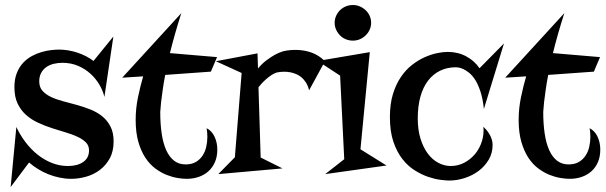

<svg xmlns="http://www.w3.org/2000/svg" viewBox="-20 -697 2444 774"><path d="M217.8 -497.1Q236.3 -497.1 255.4 -493.9Q274.4 -490.7 292.7 -484.6Q311 -478.5 327.4 -470Q343.8 -461.4 356.9 -451.2L437 -549.8L400.9 -306.2Q395 -331.5 380.4 -356.2Q365.7 -380.9 344 -400.4Q322.3 -419.9 293.9 -431.9Q265.6 -443.8 231.9 -443.8Q213.4 -443.8 196.3 -439.7Q179.2 -435.5 166.3 -426.3Q153.3 -417 145.8 -402.8Q138.2 -388.7 138.2 -369.1Q138.2 -345.7 151.1 -331.1Q164.1 -316.4 185.1 -306.4Q206.1 -296.4 232.9 -289.3Q259.8 -282.2 288.1 -274.4Q316.4 -266.6 343.3 -256.1Q370.1 -245.6 391.1 -229Q412.1 -212.4 425 -187.7Q438 -163.1 438 -127Q438 -86.4 422.1 -57.9Q406.2 -29.3 381.3 -11Q356.4 7.3 326.2 15.6Q295.9 23.9 267.1 23.9Q243.7 23.9 220.2 19Q196.8 14.2 174.8 5.4Q152.8 -3.4 133.1 -15.6Q113.3 -27.8 97.2 -42L22.9 57.1L45.9 -185.1Q61.5 -151.9 83.5 -123Q105.5 -94.2 132.3 -73Q159.2 -51.8 189.9 -39.8Q220.7 -27.8 253.9 -27.8Q292.5 -27.8 315.7 -44.2Q338.9 -60.5 338.9 -90.8Q338.9 -110.4 325.9 -123.3Q313 -136.2 291.7 -146Q270.5 -155.8 243.7 -163.6Q216.8 -171.4 188.5 -180.7Q160.2 -189.9 133.3 -202.4Q106.4 -214.8 85.2 -233.6Q64 -252.4 51 -279.5Q38.1 -306.6 38.1 -345.2Q38.1 -378.4 47.9 -402.8Q57.6 -427.2 73.5 -444.1Q89.4 -460.9 109.1 -471.4Q128.9 -481.9 148.9 -487.5Q168.9 -493.2 187 -495.1Q205.1 -497.1 217.8 -497.1Z M526.9 -213.9Q526.9 -259.8 536.4 -305.4Q545.9 -351.1 557.1 -389.2L472.7 -383.8L710.9 -644Q682.6 -554.7 665 -482.9L855 -466.8L830.1 -408.2L646 -395Q639.2 -359.4 635.5 -331.8Q631.8 -304.2 629.4 -285.2Q627 -262.7 626 -246.1Q626 -197.3 631.8 -158.2Q637.7 -119.1 650.1 -91.6Q662.6 -64 681.9 -49.1Q701.2 -34.2 728 -34.2Q752.9 -34.2 769.8 -44.2Q786.6 -54.2 796.9 -70.1Q807.1 -85.9 811.5 -105.7Q815.9 -125.5 815.9 -145Q815.9 -163.1 813 -180.2Q834 -169.4 845 -145.8Q856 -122.1 856 -94.2Q856 -65.4 846.4 -43.5Q836.9 -21.5 820.3 -6.6Q803.7 8.3 781.2 16.1Q758.8 23.9 732.9 23.9Q717.3 23.9 696 20.5Q674.8 17.1 651.9 8.1Q628.9 -1 606.4 -17.6Q584 -34.2 566.4 -60.5Q548.8 -86.9 537.8 -124.8Q526.9 -162.6 526.9 -213.9Z M1226.1 -333Q1221.7 -351.1 1213.6 -363.8Q1205.6 -376.5 1195.6 -385Q1185.5 -393.6 1174.3 -398.2Q1163.1 -402.8 1151.9 -405.3Q1125.5 -410.6 1095.7 -404.8Q1085.4 -401.4 1073.7 -394Q1063.5 -387.2 1050.3 -375.7Q1037.1 -364.3 1022 -345.2L1030.8 -62L1118.7 -18.1L859.9 4.9L926.8 -63L954.1 -402.8L850.1 -450.2L1018.1 -481.9L1020 -420.9Q1037.1 -441.4 1055.2 -454.6Q1073.2 -467.8 1087.9 -476.1Q1105 -485.4 1121.1 -490.2Q1150.4 -497.1 1180.7 -495.6Q1193.4 -495.1 1207.3 -492.7Q1221.2 -490.2 1235.6 -485.1Q1250 -480 1263.7 -471.4Q1277.3 -462.9 1290 -450.2Z M1291 4.9 1367.7 -55.2 1351.1 -392.1 1260.7 -451.2 1470.7 -486.8 1433.1 -95.2 1538.1 -29.8ZM1476.1 -605Q1476.1 -590.3 1470.2 -577.4Q1464.4 -564.5 1454.1 -554.4Q1443.8 -544.4 1430.7 -538.8Q1417.5 -533.2 1402.8 -533.2Q1387.2 -533.2 1373.8 -538.8Q1360.4 -544.4 1350.6 -554.4Q1340.8 -564.5 1335 -577.4Q1329.1 -590.3 1329.1 -605Q1329.1 -620.1 1335 -633.1Q1340.8 -646 1350.6 -655.8Q1360.4 -665.5 1373.8 -671.1Q1387.2 -676.8 1402.8 -676.8Q1417.5 -676.8 1430.7 -671.1Q1443.8 -665.5 1454.1 -655.8Q1464.4 -646 1470.2 -633.1Q1476.1 -620.1 1476.1 -605Z M1784.7 -487.8Q1825.7 -487.8 1859.1 -470Q1892.6 -452.1 1913.1 -421.9L2011.7 -522L1930.7 -257.8Q1926.3 -298.8 1917 -327.4Q1907.7 -356 1895.8 -374.8Q1883.8 -393.6 1870.8 -403.8Q1857.9 -414.1 1846.9 -418.9Q1835.9 -423.8 1827.9 -424.8Q1819.8 -425.8 1817.9 -425.8Q1782.7 -425.8 1754.4 -412.1Q1726.1 -398.4 1705.8 -372.1Q1685.5 -345.7 1674.8 -307.4Q1664.1 -269 1664.1 -220.2Q1664.1 -173.3 1675.3 -137.5Q1686.5 -101.6 1705.1 -77.1Q1723.6 -52.7 1747.6 -40.3Q1771.5 -27.8 1796.9 -27.8Q1826.7 -27.8 1852.1 -41.3Q1877.4 -54.7 1895.5 -76.7Q1913.6 -98.6 1922.6 -127.2Q1931.6 -155.8 1928.7 -186Q1934.6 -180.7 1941.2 -172.9Q1947.8 -165 1953.4 -155.5Q1959 -146 1962.4 -135Q1965.8 -124 1965.8 -112.8Q1965.8 -79.6 1950 -53Q1934.1 -26.4 1909.2 -7.8Q1884.3 10.7 1853 20.8Q1821.8 30.8 1791 30.8Q1777.8 30.8 1755.1 27.8Q1732.4 24.9 1705.8 15.9Q1679.2 6.8 1651.9 -10.3Q1624.5 -27.3 1602.3 -55.7Q1580.1 -84 1565.9 -125.5Q1551.8 -167 1551.8 -225.1Q1551.8 -276.9 1563.7 -316.7Q1575.7 -356.4 1595.5 -385.7Q1615.2 -415 1640.1 -434.6Q1665 -454.1 1690.9 -465.8Q1716.8 -477.5 1741.5 -482.7Q1766.1 -487.8 1784.7 -487.8Z M2070.8 -213.9Q2070.8 -259.8 2080.3 -305.4Q2089.8 -351.1 2101.1 -389.2L2016.6 -383.8L2254.9 -644Q2226.6 -554.7 2209 -482.9L2398.9 -466.8L2374 -408.2L2189.9 -395Q2183.1 -359.4 2179.4 -331.8Q2175.8 -304.2 2173.3 -285.2Q2170.9 -262.7 2169.9 -246.1Q2169.9 -197.3 2175.8 -158.2Q2181.6 -119.1 2194.1 -91.6Q2206.5 -64 2225.8 -49.1Q2245.1 -34.2 2272 -34.2Q2296.9 -34.2 2313.7 -44.2Q2330.6 -54.2 2340.8 -70.1Q2351.1 -85.9 2355.5 -105.7Q2359.9 -125.5 2359.9 -145Q2359.9 -163.1 2356.9 -180.2Q2377.9 -169.4 2388.9 -145.8Q2399.9 -122.1 2399.9 -94.2Q2399.9 -65.4 2390.4 -43.5Q2380.9 -21.5 2364.3 -6.6Q2347.7 8.3 2325.2 16.1Q2302.7 23.9 2276.9 23.9Q2261.2 23.9 2240 20.5Q2218.8 17.1 2195.8 8.1Q2172.9 -1 2150.4 -17.6Q2127.9 -34.2 2110.4 -60.5Q2092.8 -86.9 2081.8 -124.8Q2070.8 -162.6 2070.8 -213.9Z"/></svg>

Font: Risque
Style: Regular
Weight: 400
Designer: Astigmatic (AOETI)
Foundry: Astigmatic (AOETI)
Version: Version 1.000